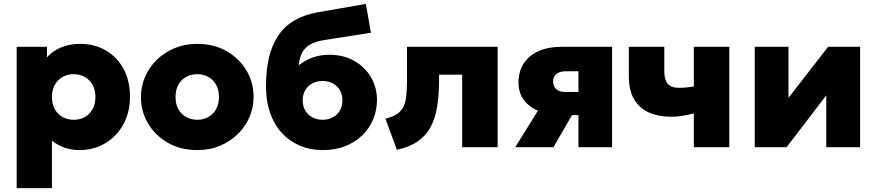

<svg xmlns="http://www.w3.org/2000/svg" viewBox="-20 -755 4498 985"><path d="M65.5 210V-515H221V-460.5Q248.5 -492.5 292.2 -511.2Q336 -530 391.5 -530Q464.5 -530 522.5 -496.5Q580.5 -463 613.8 -401.8Q647 -340.5 647 -257.5Q647 -199.5 628 -150Q609 -100.5 574.2 -63.5Q539.5 -26.5 492.2 -5.8Q445 15 388 15Q347.5 15 311.8 2.8Q276 -9.5 246.5 -33.5V210ZM358 -140.5Q390 -140.5 415.5 -154.8Q441 -169 455.2 -195.2Q469.5 -221.5 469.5 -257.5Q469.5 -293.5 455 -319.8Q440.5 -346 415 -360.2Q389.5 -374.5 358 -374.5Q326.5 -374.5 301.2 -360.2Q276 -346 261.2 -319.8Q246.5 -293.5 246.5 -257.5Q246.5 -221.5 261 -195.2Q275.5 -169 300.8 -154.8Q326 -140.5 358 -140.5Z M992 15Q907 15 841.8 -22.2Q776.5 -59.5 739.8 -121.2Q703 -183 703 -257.5Q703 -311.5 724 -360.5Q745 -409.5 783.8 -447.5Q822.5 -485.5 875.5 -507.8Q928.5 -530 992 -530Q1077 -530 1142.2 -492.8Q1207.5 -455.5 1244.2 -393.8Q1281 -332 1281 -257.5Q1281 -204 1260 -154.8Q1239 -105.5 1200.2 -67.5Q1161.5 -29.5 1108.8 -7.2Q1056 15 992 15ZM992 -140.5Q1023.5 -140.5 1048.8 -154.8Q1074 -169 1088.8 -195.2Q1103.5 -221.5 1103.5 -257.5Q1103.5 -293.5 1089 -319.8Q1074.5 -346 1049.2 -360.2Q1024 -374.5 992 -374.5Q960 -374.5 934.5 -360.2Q909 -346 894.8 -319.8Q880.5 -293.5 880.5 -257.5Q880.5 -221.5 895 -195.2Q909.5 -169 935 -154.8Q960.5 -140.5 992 -140.5Z M1636.5 15Q1571.5 15 1517.8 -8Q1464 -31 1425.2 -73.5Q1386.5 -116 1365.5 -176.2Q1344.5 -236.5 1344.5 -311.5Q1344.5 -395 1360 -460Q1375.5 -525 1407.5 -572.5Q1439.5 -620 1490 -649.8Q1540.5 -679.5 1610.5 -692L1857 -735L1883 -587L1642.5 -549.5Q1598 -542 1571 -526.5Q1544 -511 1530.2 -485.2Q1516.5 -459.5 1512.5 -420Q1544 -445.5 1583.8 -459.8Q1623.5 -474 1670.5 -474Q1741.5 -474 1796.5 -443Q1851.5 -412 1882.8 -359.5Q1914 -307 1914 -242.5Q1914 -189 1894.2 -142.2Q1874.5 -95.5 1837.8 -60Q1801 -24.5 1750.2 -4.8Q1699.5 15 1636.5 15ZM1635.5 -140.5Q1663 -140.5 1686.2 -152.5Q1709.5 -164.5 1723 -186.8Q1736.5 -209 1736.5 -240Q1736.5 -271 1723 -293.2Q1709.5 -315.5 1686.5 -327.5Q1663.5 -339.5 1635.5 -339.5Q1606.5 -339.5 1583.2 -327.5Q1560 -315.5 1546.5 -293.2Q1533 -271 1533 -240Q1533 -209 1546.8 -186.8Q1560.5 -164.5 1583.8 -152.5Q1607 -140.5 1635.5 -140.5Z M2016 13.5 1957.5 -146Q2009 -159 2032.5 -183.2Q2056 -207.5 2062 -247.2Q2068 -287 2068 -347V-515H2533V0H2351V-372H2232.5V-347Q2232.5 -270 2222.8 -209Q2213 -148 2189 -103.2Q2165 -58.5 2123 -29.5Q2081 -0.5 2016 13.5Z M2623.5 0 2795 -276.5 2845.5 -167Q2788 -167 2741.5 -186.2Q2695 -205.5 2667.5 -242.2Q2640 -279 2640 -331Q2640 -388.5 2666.8 -429.5Q2693.5 -470.5 2743.2 -492.8Q2793 -515 2861.5 -515H3120V0H2947.5V-389.5H2883.5Q2852.5 -389.5 2835 -375.8Q2817.5 -362 2817.5 -337Q2817.5 -313 2833 -298.2Q2848.5 -283.5 2875.5 -283.5H2963.5V-164.5H2914.5L2819.5 0Z M3539.5 0V-173Q3507 -165 3479.2 -160.5Q3451.5 -156 3423.5 -156Q3359.5 -156 3310.5 -177.2Q3261.5 -198.5 3233.8 -244.5Q3206 -290.5 3206 -364.5V-515H3388V-388.5Q3388 -347.5 3405 -326Q3422 -304.5 3463 -304.5Q3488 -304.5 3505.8 -306.8Q3523.5 -309 3539.5 -311.5V-515H3721.5V0Z M3852 0V-515H4025V-253L4228.5 -515H4392.5V0H4219V-266L4015.5 0Z"/></svg>

Font: Geologica Cursive ExtraBold
Style: Regular
Weight: 800
Designer: Sindre Bremnes, Frode Helland
Foundry: Monokrom Skriftforlag AS
Version: Version 1.010;gftools[0.9.28]